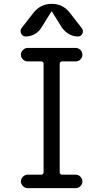

<svg xmlns="http://www.w3.org/2000/svg" viewBox="-20 -980 540 1000"><path d="M113.3 -790Q97.7 -790 90.3 -805.2Q83 -820.3 91.8 -833L153.3 -912.1Q190.4 -960 249.5 -960Q308.6 -960 344.7 -912.1L406.2 -833Q416 -820.3 409.2 -805.2Q402.3 -790 384.8 -790Q360.4 -790 338.9 -802.7Q317.4 -815.4 302.7 -835.9L251 -918.9Q251 -919.9 249 -919.9Q247.1 -919.9 247.1 -918.9L195.3 -835.9Q182.6 -814.5 160.6 -802.2Q138.7 -790 113.3 -790ZM302.7 -660.2Q298.8 -660.2 294.9 -656.7Q291 -653.3 291 -649.4V-81.1Q291 -77.1 294.9 -73.7Q298.8 -70.3 302.7 -70.3H374Q388.7 -70.3 398.9 -59.6Q409.2 -48.8 409.2 -35.2Q409.2 -21.5 398.9 -10.7Q388.7 0 374 0H124Q110.4 0 99.6 -10.7Q88.9 -21.5 88.9 -35.2Q88.9 -48.8 99.6 -59.6Q110.4 -70.3 124 -70.3H195.3Q200.2 -70.3 203.6 -73.7Q207 -77.1 207 -81.1V-649.4Q207 -653.3 203.6 -656.7Q200.2 -660.2 195.3 -660.2H124Q110.4 -660.2 99.6 -670.4Q88.9 -680.7 88.9 -694.8Q88.9 -709 99.6 -719.7Q110.4 -730.5 124 -730.5H374Q388.7 -730.5 398.9 -719.7Q409.2 -709 409.2 -694.8Q409.2 -680.7 398.9 -670.4Q388.7 -660.2 374 -660.2Z"/></svg>

Font: Rounded-X Mgen+ 1m regular
Style: Regular
Weight: 400
Designer: [Source Han Sans]
Ryoko NISHIZUKA  (kana & ideographs); Paul D. Hunt (Latin, Greek & Cyrillic); Wenlong ZHANG  (bopomofo
Version: Version 1.059.20150602